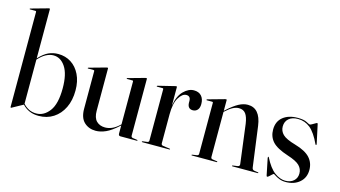

<svg xmlns="http://www.w3.org/2000/svg" viewBox="-83 -1034 2381 1343"><g transform="rotate(15 1107.0 -363.0)"><path d="M137.5 -730.5V-375.5Q173.5 -414 206 -429Q238.5 -444 276.5 -444Q328.5 -444 369.5 -417.8Q410.5 -391.5 434.2 -343Q458 -294.5 458 -228.5Q458 -156.5 432 -103Q406 -49.5 360 -19.8Q314 10 254 10Q215 10 185.5 -3.2Q156 -16.5 135 -39.5L59.5 2Q56 5 53 5Q49 5 49 0.5V-688.5Q49 -694 43 -694H4Q0.5 -694 0.5 -697Q0.5 -699.5 4.5 -700.5L124.5 -734Q130.5 -736 133 -736Q137.5 -736 137.5 -730.5ZM246 -426Q221 -426 193.2 -411.8Q165.5 -397.5 137.5 -366V-47Q155 -26.5 179 -14.2Q203 -2 233.5 -2Q288.5 -2 328 -54.2Q367.5 -106.5 367.5 -219.5Q367.5 -322 333.2 -374Q299 -426 246 -426Z M549 -121V-394Q549 -399.5 542.5 -399.5H503.5Q500 -399.5 500 -402.5Q500 -404.5 504 -406L624.5 -439.5Q630.5 -441 633 -441Q637.5 -441 637.5 -436V-130Q637.5 -79 661.2 -55.5Q685 -32 723.5 -32Q747.5 -32 772.2 -42.2Q797 -52.5 823 -76.5L830 -83V-394Q830 -399.5 824.5 -399.5H785.5Q782 -399.5 782 -402.5Q782 -404.5 785.5 -406L906 -439.5Q911.5 -441 914 -441Q919 -441 919 -436V-25.5Q919 -13 931 -11L962.5 -6.5Q967 -6 967 -3Q967 0 963.5 0H844Q830 0 830 -16.5V-75L826.5 -72Q777 -26.5 738.8 -9.5Q700.5 7.5 666 7.5Q615.5 7.5 582.2 -24Q549 -55.5 549 -121Z M1136.5 -434.5V-301.5Q1148.5 -372.5 1184 -408.2Q1219.5 -444 1258.5 -444Q1294 -444 1313.2 -422.8Q1332.5 -401.5 1332.5 -364.5Q1332.5 -336 1319.2 -321.5Q1306 -307 1286 -307Q1248 -307 1246.5 -350.5V-364.5Q1246 -399 1215.5 -399Q1186.5 -399 1161.5 -358.2Q1136.5 -317.5 1136.5 -237.5V-27.5Q1136.5 -15.5 1149 -13L1198.5 -6Q1203 -5.5 1203 -3Q1203 0 1198.5 0H1003Q998.5 0 998.5 -3Q998.5 -6 1004.5 -7L1036 -11Q1048 -13 1048 -23.5V-396Q1048 -402 1042.5 -402H1002.5Q999 -402 999 -405Q999 -407.5 1003.5 -409L1123.5 -438.5Q1129.5 -440 1132 -440Q1136.5 -440 1136.5 -434.5Z M1496.5 -437V-359.5L1502.5 -365Q1550 -408 1583.8 -426Q1617.5 -444 1649 -444Q1738.5 -444 1755.5 -320.5L1794.5 -29.5Q1796.5 -12 1811.5 -10L1838 -6Q1842.5 -5 1842.5 -3Q1842.5 0 1838.5 0H1656Q1651.5 0 1651.5 -3Q1651.5 -5.5 1657 -6.5L1689.5 -11Q1706.5 -13.5 1704 -29.5L1668 -311.5Q1661 -360 1644.2 -382.5Q1627.5 -405 1595 -405Q1554.5 -405 1506 -360L1496.5 -351.5V-25.5Q1496.5 -13 1508.5 -11L1540 -6.5Q1545 -6 1545 -3Q1545 0 1541 0H1361.5Q1358.5 0 1358.5 -3Q1358.5 -5 1362.5 -6L1396 -11Q1408 -13 1408 -25V-394.5Q1408 -400 1402 -400H1363Q1359.5 -400 1359.5 -403Q1359.5 -405 1363.5 -407L1483.5 -440.5Q1489.5 -442 1492 -442Q1496.5 -442 1496.5 -437Z M2037 1.5Q2075.5 1.5 2098.2 -19Q2121 -39.5 2121 -72.5Q2121 -106 2097 -129.8Q2073 -153.5 2010 -173.5Q1927 -200.5 1895.2 -235.8Q1863.5 -271 1863.5 -322.5Q1863.5 -381.5 1903.5 -413.8Q1943.5 -446 2009.5 -446Q2054.5 -446 2076 -434.2Q2097.5 -422.5 2102 -422.5Q2106 -422.5 2116.5 -428.2Q2127 -434 2137 -440Q2147 -446 2149.5 -446Q2153.5 -446 2154.5 -441.5L2184 -304.5Q2185.5 -297.5 2182.5 -296Q2179.5 -294.5 2177 -298.5Q2141 -376.5 2102.2 -407.8Q2063.5 -439 2013 -439Q1971 -439 1947 -417.8Q1923 -396.5 1923 -361Q1923 -328 1947 -304Q1971 -280 2041.5 -260Q2117 -238 2149.5 -202Q2182 -166 2182 -114.5Q2182 -58 2142.8 -24.2Q2103.5 9.5 2043 9.5Q2016 9.5 1996 1.2Q1976 -7 1964 -15.2Q1952 -23.5 1949 -23.5Q1946.5 -23.5 1938.2 -15.8Q1930 -8 1921.5 -0.5Q1913 7 1909.5 7Q1904 7 1903 -0.5L1878.5 -120Q1877.5 -128 1880.5 -130Q1882.5 -131 1884.5 -127.5Q1920.5 -56 1960 -27.2Q1999.5 1.5 2037 1.5Z"/></g></svg>

Font: Fraunces144ptRegular
Style: Regular
Weight: 400
Version: Version 1.000;[0bf87f6ff]